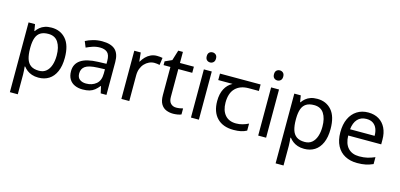

<svg xmlns="http://www.w3.org/2000/svg" viewBox="-80 -1280 4296 2063"><g transform="rotate(15 2067.5 -248.5)"><path d="M340 -546Q439 -546 499.5 -477Q560 -408 560 -269Q560 -178 532.5 -115.5Q505 -53 455.5 -21.5Q406 10 339 10Q298 10 266 -1Q234 -12 211.5 -29.5Q189 -47 173 -68H167Q169 -51 171 -25Q173 1 173 20V240H85V-536H157L169 -463H173Q189 -486 211.5 -505Q234 -524 265.5 -535Q297 -546 340 -546ZM324 -472Q270 -472 237 -451.5Q204 -431 189 -390Q174 -349 173 -286V-269Q173 -203 187 -157Q201 -111 234.5 -87Q268 -63 326 -63Q375 -63 406.5 -90Q438 -117 453.5 -163.5Q469 -210 469 -270Q469 -362 433.5 -417Q398 -472 324 -472Z M903 -545Q1001 -545 1048 -502Q1095 -459 1095 -365V0H1031L1014 -76H1010Q987 -47 962.5 -27.5Q938 -8 906.5 1Q875 10 830 10Q782 10 743.5 -7Q705 -24 683 -59.5Q661 -95 661 -149Q661 -229 724 -272.5Q787 -316 918 -320L1009 -323V-355Q1009 -422 980 -448Q951 -474 898 -474Q856 -474 818 -461.5Q780 -449 747 -433L720 -499Q755 -518 803 -531.5Q851 -545 903 -545ZM929 -259Q829 -255 790.5 -227Q752 -199 752 -148Q752 -103 779.5 -82Q807 -61 850 -61Q918 -61 963 -98.5Q1008 -136 1008 -214V-262Z M1511 -546Q1526 -546 1543.5 -544.5Q1561 -543 1574 -540L1563 -459Q1550 -462 1534.5 -464Q1519 -466 1505 -466Q1474 -466 1446 -453Q1418 -440 1396 -416.5Q1374 -393 1361.5 -360Q1349 -327 1349 -286V0H1261V-536H1333L1343 -438H1347Q1364 -468 1388 -492.5Q1412 -517 1443 -531.5Q1474 -546 1511 -546Z M1853 -62Q1873 -62 1894 -65.5Q1915 -69 1928 -73V-6Q1914 1 1888 5.5Q1862 10 1838 10Q1796 10 1760.5 -4.5Q1725 -19 1703 -55Q1681 -91 1681 -156V-468H1605V-510L1682 -545L1717 -659H1769V-536H1924V-468H1769V-158Q1769 -109 1792.5 -85.5Q1816 -62 1853 -62Z M2123 -536V0H2035V-536ZM2080 -737Q2100 -737 2115.5 -723.5Q2131 -710 2131 -681Q2131 -653 2115.5 -639Q2100 -625 2080 -625Q2058 -625 2043 -639Q2028 -653 2028 -681Q2028 -710 2043 -723.5Q2058 -737 2080 -737Z M2509 10Q2391 10 2326 -57Q2261 -124 2261 -245Q2261 -325 2290 -380.5Q2319 -436 2373 -465H2214V-537H2666V-465H2553Q2459 -465 2405.5 -411.5Q2352 -358 2352 -252Q2352 -165 2395 -114.5Q2438 -64 2518 -64Q2555 -64 2589 -73.5Q2623 -83 2655 -99V-21Q2626 -5 2591 2.5Q2556 10 2509 10Z M2871 -536V0H2783V-536ZM2828 -737Q2848 -737 2863.5 -723.5Q2879 -710 2879 -681Q2879 -653 2863.5 -639Q2848 -625 2828 -625Q2806 -625 2791 -639Q2776 -653 2776 -681Q2776 -710 2791 -723.5Q2806 -737 2828 -737Z M3296 -546Q3395 -546 3455.5 -477Q3516 -408 3516 -269Q3516 -178 3488.5 -115.5Q3461 -53 3411.5 -21.5Q3362 10 3295 10Q3254 10 3222 -1Q3190 -12 3167.5 -29.5Q3145 -47 3129 -68H3123Q3125 -51 3127 -25Q3129 1 3129 20V240H3041V-536H3113L3125 -463H3129Q3145 -486 3167.5 -505Q3190 -524 3221.5 -535Q3253 -546 3296 -546ZM3280 -472Q3226 -472 3193 -451.5Q3160 -431 3145 -390Q3130 -349 3129 -286V-269Q3129 -203 3143 -157Q3157 -111 3190.5 -87Q3224 -63 3282 -63Q3331 -63 3362.5 -90Q3394 -117 3409.5 -163.5Q3425 -210 3425 -270Q3425 -362 3389.5 -417Q3354 -472 3280 -472Z M3863 -546Q3932 -546 3981.5 -516Q4031 -486 4057.5 -431.5Q4084 -377 4084 -304V-251H3717Q3719 -160 3763.5 -112.5Q3808 -65 3888 -65Q3939 -65 3978.5 -74.5Q4018 -84 4060 -102V-25Q4019 -7 3979 1.5Q3939 10 3884 10Q3808 10 3749.5 -21Q3691 -52 3658.5 -113.5Q3626 -175 3626 -264Q3626 -352 3655.5 -415Q3685 -478 3738.5 -512Q3792 -546 3863 -546ZM3862 -474Q3799 -474 3762.5 -433.5Q3726 -393 3719 -321H3992Q3992 -367 3978 -401Q3964 -435 3935.5 -454.5Q3907 -474 3862 -474Z"/></g></svg>

Font: usinhala15
Style: Book
Weight: 400
Designer: Jelle Bosma - Monotype Design Team
Foundry: Monotype Imaging Inc.
Version: Version 2.003